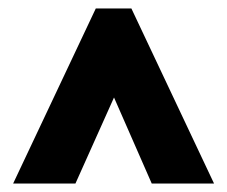

<svg xmlns="http://www.w3.org/2000/svg" viewBox="-20 -827 536 453"><path d="M11 -394 206 -807H290L485 -394H338L249 -597L158 -394Z"/></svg>

Font: Noto Sans Kannada UI ExtraCondensed Black
Style: Regular
Weight: 900
Width: 2
Designer: Jelle Bosma - Monotype Design Team
Foundry: Monotype Imaging Inc.
Version: Version 2.005; ttfautohint (v1.8.4.7-5d5b)